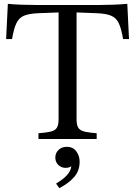

<svg xmlns="http://www.w3.org/2000/svg" viewBox="-20 -726 706 1003"><path d="M286 -102V-661L180 -657Q132 -655 105.5 -644Q79 -633 65.5 -604.5Q52 -576 43 -522H12L21 -706Q50 -703 88.5 -701.5Q127 -700 165 -700H501Q533 -700 572.5 -701.5Q612 -703 645 -706L654 -522H623Q614 -576 600.5 -604.5Q587 -633 560.5 -644Q534 -655 486 -657L380 -661V-102Q380 -79 386 -64.5Q392 -50 408.5 -43Q425 -36 454 -33L485 -30V0H181V-30L212 -33Q242 -36 258 -43Q274 -50 280 -64.5Q286 -79 286 -102ZM290 257 273 233Q316 207 335 183Q354 159 354 128L377 96Q377 120 361.5 135.5Q346 151 323 151Q301 151 285 136Q269 121 269 97Q269 73 286 57Q303 41 328 41Q362 41 379 65Q396 89 396 119Q396 165 368.5 197.5Q341 230 290 257Z"/></svg>

Font: Hedvig Letters Serif 24pt 24pt
Style: Regular
Weight: 400
Version: Version 1.000